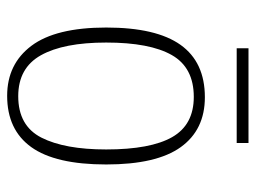

<svg xmlns="http://www.w3.org/2000/svg" viewBox="-109 -596 715 537"><g transform="rotate(90 248.5 -327.5)"><path d="M248 10Q159 10 108 -58Q57 -126 57 -267Q57 -407 105.5 -475Q154 -543 252 -543Q343 -543 391.5 -475.5Q440 -408 440 -267Q440 -125 391.5 -57.5Q343 10 248 10ZM249 -21Q332 -21 365 -86Q398 -151 398 -267Q398 -391 363.5 -451.5Q329 -512 251 -512Q169 -512 134 -450.5Q99 -389 99 -267Q99 -148 134.5 -84.5Q170 -21 249 -21ZM115 -632V-665H380V-632Z"/></g></svg>

Font: Noto Serif Tamil SemiCondensed ExtraLight
Style: Italic
Weight: 200
Width: 4
Italic angle: -12°
Designer: Indian Type Foundry, Tom Grace, and the Monotype Design Team
Foundry: Monotype Imaging Inc.
Version: Version 2.003; ttfautohint (v1.8.4.7-5d5b)